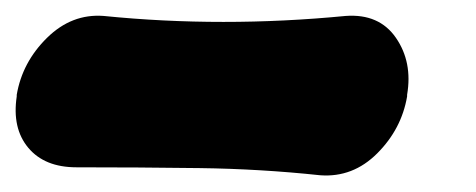

<svg xmlns="http://www.w3.org/2000/svg" viewBox="-59 -40 597 241"><path d="M452 81Q445 122 414.5 152.5Q384 183 343 180Q268 172 191.5 171Q115 170 37 170Q-3 170 -23.5 145.5Q-44 121 -38 81V79Q-31 38 0 7.5Q31 -23 71 -20Q220 -5 375 -20Q417 -23 438 7.5Q459 38 452 79Z"/></svg>

Font: Winky Sans Black
Style: Italic
Weight: 900
Italic angle: -8.97852°
Designer: Simon Atzbach
Foundry: typofactur
Version: Version 1.205